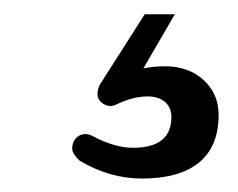

<svg xmlns="http://www.w3.org/2000/svg" viewBox="-20 -38 340 274"><path d="M93.8 191.4Q83 181.6 83 173.8Q83 165 88.4 159.2Q93.8 153.3 102.5 153.3Q106.4 153.3 112.3 156.2Q143.6 172.9 169.9 172.9Q224.6 172.9 224.6 128.9Q224.6 115.2 215.3 107.4Q206.1 99.6 190.4 99.6Q170.9 99.6 147.5 110.4Q141.6 113.3 137.7 113.3Q130.9 113.3 125 108.4Q119.1 103.5 119.1 96.7Q119.1 88.9 123 82L186.5 -17.6H229.5L184.6 59.6Q199.2 56.6 215.8 56.6Q249 56.6 270.5 76.2Q292 95.7 292 126Q292 170.9 264.2 193.8Q236.3 216.8 182.6 216.8Q136.7 216.8 93.8 191.4Z"/></svg>

Font: YuPearl-Regular
Style: Regular
Weight: 400
Designer: Max Yao
Foundry: Max-Everyday
Version: Version 1.011; ttfautohint (v1.8.3)